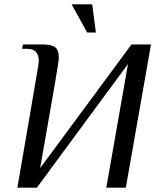

<svg xmlns="http://www.w3.org/2000/svg" viewBox="-20 -865 736 885"><path d="M120 -348Q130 -409 144.5 -492Q159 -575 159 -583Q159 -611 146 -625.5Q133 -640 102 -640H82L86 -660H176Q217 -660 234 -647.5Q251 -635 251 -599Q251 -585 232.5 -476Q214 -367 165 -90L586 -660H676L560 0H470L570 -570L150 0H60ZM382 -715 310 -845H405L422 -715Z"/></svg>

Font: Philosopher
Style: Italic
Weight: 400
Italic angle: -10°
Designer: Jovanny Lemonad
Foundry: Jovanny Lemonad
Version: Version 2.000